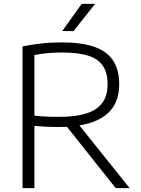

<svg xmlns="http://www.w3.org/2000/svg" viewBox="-20 -965 721 985"><path d="M573.5 0 323.5 -314.5Q295.5 -313.5 279.5 -313.5Q247 -313.5 216.5 -315Q186 -316.5 156.5 -319V0H95.5V-727Q143.5 -736.5 191.5 -742Q239.5 -747.5 297 -747.5Q398 -747.5 463 -725Q528 -702.5 559.8 -655Q591.5 -607.5 591.5 -532.5Q592.5 -356 387.5 -321.5L645 0ZM280.5 -365.5Q412.5 -365.5 472.2 -406Q532 -446.5 532 -531Q532 -591.5 508 -627.2Q484 -663 433.2 -679.2Q382.5 -695.5 300 -695.5Q257 -695.5 225 -692.5Q193 -689.5 156.5 -683V-371.5Q191.5 -368 216.8 -366.8Q242 -365.5 280.5 -365.5ZM299 -805.5 399 -945H468L357 -805.5Z"/></svg>

Font: Encode Sans Semi Expanded Light
Style: Regular
Weight: 300
Width: 6
Designer: Multiple Designers
Foundry: Impallari Type
Version: Version 2.000